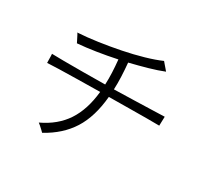

<svg xmlns="http://www.w3.org/2000/svg" viewBox="-161 -995 1321 1248"><g transform="rotate(30 500.0 -370.5)"><path d="M284 30Q281 26 270 16Q259 6 248 -4Q237 -14 232 -17Q345 -70 404.5 -160.5Q464 -251 478 -389Q392 -388 312.5 -386.5Q233 -385 173 -383.5Q113 -382 85 -380Q85 -386 84.5 -400.5Q84 -415 84 -429Q84 -443 83 -447Q112 -446 173.5 -445.5Q235 -445 315.5 -445.5Q396 -446 482 -447Q484 -489 482 -535Q480 -581 475 -631Q400 -615 325.5 -603.5Q251 -592 189 -587Q187 -592 180 -605Q173 -618 166.5 -631.5Q160 -645 156 -649Q225 -653 305 -664.5Q385 -676 465 -692Q545 -708 616 -728.5Q687 -749 737 -771Q741 -766 750.5 -755Q760 -744 769.5 -733Q779 -722 783 -717Q736 -698 673 -680Q610 -662 540 -645Q545 -591 547 -542Q549 -493 547 -448Q626 -450 699 -452Q772 -454 830.5 -456Q889 -458 922 -459Q922 -455 921.5 -440Q921 -425 920.5 -410Q920 -395 920 -391Q887 -392 828 -391.5Q769 -391 695.5 -390.5Q622 -390 543 -389Q529 -234 466 -134.5Q403 -35 284 30Z"/></g></svg>

Font: Zen Kaku Gothic Antique
Style: Regular
Weight: 400
Designer: Yoshimichi Ohira
Foundry: Positype
Version: Version 1.001